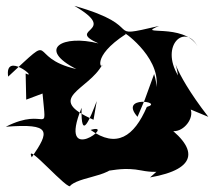

<svg xmlns="http://www.w3.org/2000/svg" viewBox="-56 -604 735 659"><path d="M34 -262 90 -283C104 -127 108 -242 -36 -169C121 -181 115 -154 53 -64C25 -127 186 62 186 32C232 -5 352 6 358 -74C271 23 317 -41 429 -19C573 10 575 -105 459 5C626 -24 629 -96 495 -187C553 -80 684 -266 524 -259L659 -203C524 -377 541 -432 555 -345C493 -449 579 -525 622 -445C577 -527 404 -479 490 -515C289 -468 458 -511 199 -584C358 -492 166 -507 282 -455C160 -486 69 -437 206 -367C30 -407 147 -503 -28 -341C-41 -431 79 -328 32 -352ZM441 -262 416 -203C350 -278 510 -254 448 -237C404 -135 344 -94 255 -158C348 -186 139 -26 224 -234C221 -113 254 -200 276 -257L265 -193C94 -268 248 -294 295 -382C295 -361 253 -407 376 -487C352 -506 495 -414 481 -306C456 -298 497 -267 473 -350Z"/></svg>

Font: Asimov Silicon
Style: Regular
Weight: 400
Designer: Google
Version: Version 2.000980; 2014